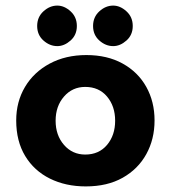

<svg xmlns="http://www.w3.org/2000/svg" viewBox="-20 -655 611 687"><path d="M38 -224Q38 -291 69.5 -344Q101 -397 158 -427.5Q215 -458 289 -458Q364 -458 419 -427.5Q474 -397 503.5 -344Q533 -291 533 -224Q533 -157 503.5 -103.5Q474 -50 419 -19Q364 12 287 12Q215 12 158.5 -16Q102 -44 70 -97Q38 -150 38 -224ZM179 -223Q179 -171 209 -136.5Q239 -102 285 -102Q334 -102 363 -136.5Q392 -171 392 -223Q392 -275 363 -309.5Q334 -344 285 -344Q239 -344 209 -309.5Q179 -275 179 -223ZM113 -562Q113 -594 135.5 -614.5Q158 -635 185 -635Q210 -635 232.5 -614.5Q255 -594 255 -562Q255 -530 232.5 -510Q210 -490 185 -490Q158 -490 135.5 -510Q113 -530 113 -562ZM313 -562Q313 -594 335.5 -614.5Q358 -635 385 -635Q410 -635 432.5 -614.5Q455 -594 455 -562Q455 -530 432.5 -510Q410 -490 385 -490Q358 -490 335.5 -510Q313 -530 313 -562Z"/></svg>

Font: Reem Kufi
Style: Bold
Weight: 700
Designer: Khaled Hosny
Version: Version 1.001